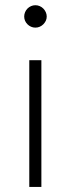

<svg xmlns="http://www.w3.org/2000/svg" viewBox="-20 -734 278 754"><path d="M142.5 -497.5V0H95V-497.5ZM163.5 -669Q163.5 -660 159.8 -652.2Q156 -644.5 150 -638.5Q144 -632.5 136 -629Q128 -625.5 119 -625.5Q110 -625.5 102 -629Q94 -632.5 88 -638.5Q82 -644.5 78.5 -652.2Q75 -660 75 -669Q75 -678 78.5 -686.2Q82 -694.5 88 -700.5Q94 -706.5 102 -710Q110 -713.5 119 -713.5Q128 -713.5 136 -710Q144 -706.5 150 -700.5Q156 -694.5 159.8 -686.2Q163.5 -678 163.5 -669Z"/></svg>

Font: o
Style: Regular
Weight: 300
Designer: Lukasz Dziedzic
Foundry: Lukasz Dziedzic
Version: Version 1.104; Western+Polish opensource; ttfautohint (v1.8.